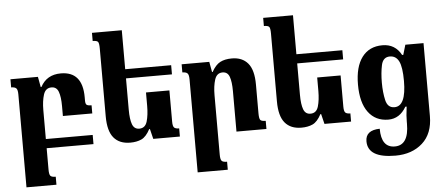

<svg xmlns="http://www.w3.org/2000/svg" viewBox="-60 -908 3065 1315"><g transform="rotate(-5 1472.0 -250.5)"><path d="M278 200Q249 200 241 189.5Q233 179 233 147V0H555V-63H233V-262Q233 -324 247 -368Q261 -412 302 -412Q337 -412 350 -377Q363 -342 363 -278V-210H565V-266Q537 -266 530 -274Q523 -282 523 -302V-325Q523 -502 374 -502Q277 -502 234 -421H229L216 -492H27V-436Q52 -436 62 -426Q72 -416 72 -384V255H278Z M944 -69H949L966 0H1149V-56Q1124 -56 1114.5 -65.5Q1105 -75 1105 -107V-321H944V-229Q944 -166 931 -122Q918 -78 877 -78Q842 -78 829 -113Q816 -148 816 -213V-429H1132V-492H816V-760H611V-704Q641 -704 648 -693.5Q655 -683 655 -648V-182Q655 -81 694 -34.5Q733 12 807 12Q852 12 884.5 -3Q917 -18 944 -69Z M1744 -56Q1714 -56 1706.5 -66.5Q1699 -77 1699 -112V-309Q1699 -410 1660 -456Q1621 -502 1550 -502Q1501 -502 1469 -485Q1437 -468 1411 -421H1407L1394 -492H1204V-436Q1229 -436 1239 -426Q1249 -416 1249 -384V255H1456V200Q1427 200 1418.5 189.5Q1410 179 1410 147V-262Q1410 -324 1424 -368Q1438 -412 1478 -412Q1513 -412 1525.5 -377Q1538 -342 1538 -278V0H1744Z M2121 -69H2126L2143 0H2326V-56Q2301 -56 2291.5 -65.5Q2282 -75 2282 -107V-321H2121V-229Q2121 -166 2108 -122Q2095 -78 2054 -78Q2019 -78 2006 -113Q1993 -148 1993 -213V-429H2309V-492H1993V-760H1788V-704Q1818 -704 1825 -693.5Q1832 -683 1832 -648V-182Q1832 -81 1871 -34.5Q1910 12 1984 12Q2029 12 2061.5 -3Q2094 -18 2121 -69Z M2609 259Q2723 259 2795 194.5Q2867 130 2867 9V-492H2742L2722 -424H2714Q2672 -502 2585 -502Q2494 -502 2444.5 -436Q2395 -370 2395 -248Q2395 -124 2444.5 -57.5Q2494 9 2582 9Q2660 9 2705 -69H2714Q2709 -32 2707.5 -9Q2706 14 2706 34V48Q2706 196 2610 196Q2517 196 2517 66Q2419 68 2419 144Q2419 259 2609 259ZM2631 -72Q2584 -72 2571.5 -126Q2559 -180 2559 -247Q2559 -314 2570.5 -367.5Q2582 -421 2629 -421Q2671 -421 2691 -381Q2711 -341 2711 -246Q2711 -72 2631 -72Z"/></g></svg>

Font: Noto Serif Armenian SemiCondensed Extra
Style: Regular
Weight: 800
Width: 4
Designer: Monotype Design Team
Foundry: Monotype Imaging Inc.
Version: Version 1.901